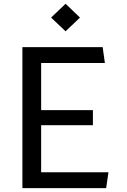

<svg xmlns="http://www.w3.org/2000/svg" viewBox="-20 -974 660 994"><path d="M96 0H529.5L541.5 -82H193V-326H461V-404H193V-648H523L511.5 -730H96ZM319.5 -812 394 -883 319.5 -954.5 244.5 -883Z"/></svg>

Font: Monaspace Krypton
Style: Regular
Weight: 400
Designer: Riley Cran & the Lettermatic Team
Foundry: Lettermatic
Version: Version 1.200 (Monaspace Krypton)